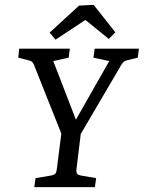

<svg xmlns="http://www.w3.org/2000/svg" viewBox="-20 -769 591 789"><path d="M242 -195 119 -504Q117 -509 112.5 -514Q108 -519 98 -521L55 -532L59 -569H267L262 -532L199 -518L302 -251H277L429 -518L364 -532L369 -569H551L546 -532L505 -522Q488 -519 480 -505L298 -195ZM121 0 126 -37 186 -47Q200 -49 206 -54Q212 -59 214 -78L233 -228H313L294 -72Q293 -59 298 -54Q303 -49 316 -47L375 -37L370 0ZM184 -635 305 -746 365 -749 454 -636 427 -609 331 -687 208 -606Z"/></svg>

Font: Yrsa
Style: Italic
Weight: 400
Italic angle: -7.10001°
Designer: Anna Giedrys (Yrsa+Rasa design), David Brezina (Yrsa art-direction, Rasa art-direction, design)
Foundry: Rosetta Type Foundry
Version: Version 2.004